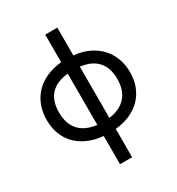

<svg xmlns="http://www.w3.org/2000/svg" viewBox="-218 -864 1113 1210"><g transform="rotate(-30 339.0 -258.5)"><path d="M385 -528Q446 -522 493.5 -499.5Q541 -477 574 -441.5Q607 -406 624.5 -359.5Q642 -313 642 -258Q642 -203 624.5 -157Q607 -111 574 -76.5Q541 -42 493.5 -20.5Q446 1 385 7V213H297V8Q235 2 186.5 -19.5Q138 -41 104.5 -75.5Q71 -110 53.5 -156.5Q36 -203 36 -258Q36 -314 53.5 -361Q71 -408 104.5 -443.5Q138 -479 186.5 -501Q235 -523 297 -529V-730H385ZM297 -446Q127 -428 127 -262Q127 -178 170 -130.5Q213 -83 297 -73ZM385 -73Q466 -84 508.5 -131.5Q551 -179 551 -262Q551 -343 509 -389.5Q467 -436 385 -446Z"/></g></svg>

Font: PTCRaleway Medium
Style: Regular
Weight: 500
Designer: Matt McInerney, Pablo Impallari, Rodrigo Fuenzalida
Foundry: Matt McInerney, Pablo Impallari, Rodrigo Fuenzalida
Version: Version 3.000g; ttfautohint (v1.5) -l 8 -r 28 -G 28 -x 14 -D